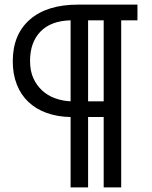

<svg xmlns="http://www.w3.org/2000/svg" viewBox="-20 -730 658 830"><path d="M35.2 -464.8Q35.2 -581.1 109.1 -645.5Q183.1 -710 316.9 -710H574.2V-642.1H503.9V80.1H428.2V-224.1H360.8V80.1H285.2V-224.1Q228 -225.1 181.4 -241.9Q134.8 -258.8 102.3 -289.8Q69.8 -320.8 52.5 -365.2Q35.2 -409.7 35.2 -464.8ZM109.9 -466.8Q109.9 -423.8 124 -392.3Q138.2 -360.8 162.1 -338.9Q186 -316.9 217.5 -305.4Q249 -293.9 285.2 -292V-642.1Q200.2 -640.1 155 -593.5Q109.9 -546.9 109.9 -466.8ZM360.8 -292H428.2V-642.1H360.8Z"/></svg>

Font: Raleway Medium
Style: Regular
Weight: 500
Designer: Matt McInerney, Pablo Impallari, Rodrigo Fuenzalida
Foundry: Matt McInerney, Pablo Impallari, Rodrigo Fuenzalida
Version: Version 3.000g; ttfautohint (v1.5) -l 8 -r 28 -G 28 -x 14 -D